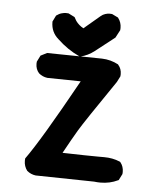

<svg xmlns="http://www.w3.org/2000/svg" viewBox="-48 -664 596 712"><g transform="rotate(5 250.0 -308.5)"><path d="M335.4 -89.8H357.4Q389.6 -89.8 416 -78.6L418 -77.6L419.4 -76.2Q431.2 -61.5 431.2 -41Q431.2 -38.1 430.7 -33.2L418.9 -9.8L416.5 -8.8Q387.2 5.4 352.1 5.4Q340.3 5.4 328.6 3.9L110.4 0Q92.3 -2.4 78.1 -14.2Q65.9 -30.3 65.9 -50.8Q65.9 -53.7 66.4 -59.6Q119.1 -132.3 246.6 -362.3L122.1 -364.3Q104 -366.7 90.3 -378.4Q77.6 -392.6 77.6 -413.1Q77.6 -416 78.1 -420.9L89.8 -444.3L113.3 -456.1Q286.1 -454.1 317.9 -453.1Q350.6 -452.1 378.9 -437L379.9 -435.5Q392.1 -421.9 392.1 -401.4Q392.1 -398.4 391.6 -393.6L380.4 -371.6Q272 -213.4 252 -179.7Q233.4 -148.4 202.6 -92.3Q296.4 -89.8 335.4 -89.8ZM298.8 -609.4Q306.6 -616.2 315.7 -618.9Q324.7 -621.6 330.6 -621.6Q336.4 -621.6 340.8 -621.1L363.8 -609.9L364.7 -608.4Q376.5 -592.8 376.5 -572.3Q376.5 -569.3 376 -564L360.8 -535.2L289.1 -479Q265.1 -460.4 238.3 -454.1L235.4 -453.6L232.9 -454.6Q189 -474.6 150.9 -510.7Q123 -534.7 123 -572.3V-574.2L134.3 -597.2Q145 -605 154.3 -607.4Q163.6 -609.9 169.4 -609.9Q175.3 -609.9 179.7 -609.4L203.1 -597.7Q207.5 -589.4 210.9 -584Q221.7 -568.8 239.3 -559.1Z"/></g></svg>

Font: Bakudai
Style: Bold
Weight: 700
Version: Version 1.48